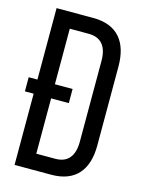

<svg xmlns="http://www.w3.org/2000/svg" viewBox="-108 -764 613 828"><g transform="rotate(15 198.0 -350.0)"><path d="M40 -700V-381H1V-318H40V0H204C313 0 363 -66 363 -173V-526C363 -634 313 -700 204 -700ZM197 -381H118V-629H202C259 -629 286 -594 286 -530V-170C286 -106 259 -71 203 -71H118V-318H197Z"/></g></svg>

Font: VL Bebas Neue Regular
Style: Regular
Weight: 400
Designer: Ryoichi Tsunekawa
Foundry: Ryoichi Tsunekawa
Version: Version 001.003